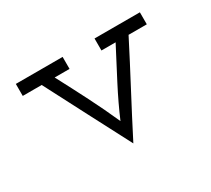

<svg xmlns="http://www.w3.org/2000/svg" viewBox="-87 -522 762 693"><g transform="rotate(-30 293.5 -176.0)"><path d="M476 -325H552V-375H363V-325H422Q388 -260 354.5 -195.5Q321 -131 295 -70Q267 -133 234.5 -197Q202 -261 168 -325H230V-375H35V-325H114Q159 -238 204 -151.5Q249 -65 295 23Q340 -65 385.5 -151Q431 -237 476 -325Z"/></g></svg>

Font: Josefin Slab Medium
Style: Regular
Weight: 500
Designer: Santiago Orozco
Foundry: Typemade
Version: Version 2.000